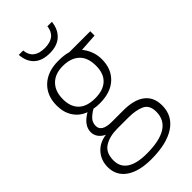

<svg xmlns="http://www.w3.org/2000/svg" viewBox="-294 -797 1107 1107"><g transform="rotate(-45 260.0 -243.0)"><path d="M228.5 240.2Q128.4 240.2 73 201.7Q17.6 163.1 17.6 93.8Q17.6 40 51 1.2Q84.5 -37.6 142.6 -45.4Q119.6 -55.7 105.2 -74.5Q90.8 -93.3 90.8 -117.7Q90.8 -171.9 159.2 -212.4Q113.3 -229 86.9 -268.8Q60.5 -308.6 60.5 -364.7Q60.5 -445.3 111.3 -493.2Q162.1 -541 248.5 -541Q299.8 -541 329.1 -531.2H500.5V-496.1L391.1 -488.8Q434.1 -436 434.1 -369.6Q434.1 -290.5 384.3 -244.1Q334.5 -197.8 245.6 -197.8Q220.7 -197.8 197.8 -202.1Q168 -184.6 152.3 -166.7Q136.7 -148.9 136.7 -122.6Q136.7 -73.7 220.2 -73.7H313.5Q399.9 -73.7 445.8 -38.6Q491.7 -3.4 491.7 64.9Q491.7 148.4 422.9 194.3Q354 240.2 228.5 240.2ZM247.6 -237.3Q313.5 -237.3 348.6 -270.3Q383.8 -303.2 383.8 -366.7Q383.8 -434.1 347.7 -467.8Q311.5 -501.5 246.6 -501.5Q183.6 -501.5 147.7 -465.6Q111.8 -429.7 111.8 -364.7Q111.8 -303.7 146 -270.5Q180.2 -237.3 247.6 -237.3ZM231.9 198.7Q441.9 198.7 441.9 65.9Q441.9 12.2 404.1 -5.9Q366.2 -23.9 302.7 -23.9H213.9Q149.9 -23.9 109.1 2.2Q68.4 28.3 68.4 90.3Q68.4 144 110.1 171.4Q151.9 198.7 231.9 198.7ZM382.8 -726.1Q376.5 -669.4 341.8 -637.7Q307.1 -606 246.6 -606Q184.6 -606 150.6 -637.5Q116.7 -668.9 112.8 -726.1H148.4Q156.2 -647.5 247.1 -647.5Q336.9 -647.5 346.2 -726.1Z"/></g></svg>

Font: Open Sans Light
Style: Regular
Weight: 300
Designer: Monotype Design Team
Foundry: Monotype Imaging Inc.
Version: Version 3.000; ttfautohint (v1.8.4)